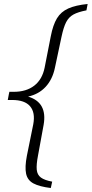

<svg xmlns="http://www.w3.org/2000/svg" viewBox="-20 -749 460 964"><path d="M235 195Q178 188 148 172Q118 156 111 123Q104 90 115 33L147 -125Q158 -184 131 -215.5Q104 -247 41 -247H19L25 -279V-278L27 -288H49Q112 -288 152 -319Q192 -350 204 -409L235 -567Q246 -624 266 -657Q286 -690 323 -706.5Q360 -723 420 -729L414 -697Q372 -689 348.5 -676Q325 -663 312 -637.5Q299 -612 289 -565L256 -410Q244 -351 209.5 -313.5Q175 -276 121 -264Q219 -235 199 -122L171 31Q162 77 164.5 103Q167 129 185.5 142.5Q204 156 242 163Z"/></svg>

Font: Piazzolla SC Light
Style: Italic
Weight: 300
Italic angle: -11.3°
Designer: Juan Pablo del Peral
Foundry: Huerta Tipografica
Version: Version 1.330